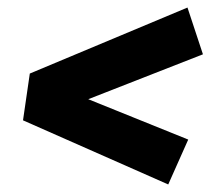

<svg xmlns="http://www.w3.org/2000/svg" viewBox="-20 -613 558 509"><path d="M477 -593 518 -469 214 -350 479 -243 426 -124 41 -294 59 -418Z"/></svg>

Font: Bitter Pro ExtraBold
Style: Italic
Weight: 800
Italic angle: -9°
Designer: Sol Matas, and Bitter project Authors
Foundry: Sol Matas
Version: Version 1.010